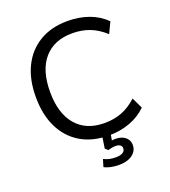

<svg xmlns="http://www.w3.org/2000/svg" viewBox="-160 -830 1009 1140"><g transform="rotate(-20 344.5 -260.0)"><path d="M399 9Q296 9 222 -35Q148 -79 108 -160Q68 -241 68 -353Q68 -465 108 -545.5Q148 -626 222 -670Q296 -714 399 -714Q472 -714 533.5 -691.5Q595 -669 638 -625L605 -556Q559 -598 509.5 -617Q460 -636 400 -636Q285 -636 221.5 -563Q158 -490 158 -353Q158 -217 221.5 -143Q285 -69 400 -69Q460 -69 509.5 -88Q559 -107 605 -149L638 -80Q595 -37 533.5 -14Q472 9 399 9ZM396 194Q370 194 345 189Q320 184 303 174L317 128Q336 137 353 141Q370 145 394 145Q420 145 436 136Q452 127 452 109Q452 96 442 88.5Q432 81 413 81Q403 81 391.5 83Q380 85 365 89L348 74L362 -20H415L402 57L377 49Q389 45 402 43Q415 41 426 41Q451 41 470 49Q489 57 500.5 72.5Q512 88 512 111Q512 136 497 155Q482 174 456 184Q430 194 396 194Z"/></g></svg>

Font: Nunito Sans 10pt
Style: Regular
Weight: 400
Designer: Vernon Adams
Foundry: Vernon Adams
Version: Version 3.101;gftools[0.9.27]